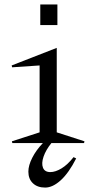

<svg xmlns="http://www.w3.org/2000/svg" viewBox="-20 -640 410 859"><path d="M233.9 -47.9 357.9 -7.8 356 0H210Q185.1 30.8 174.8 61Q164.6 91.3 172.4 110.6Q180.2 129.9 205.1 129.9Q228 129.9 255.4 113.3Q282.7 96.7 309.1 63L320.8 68.8Q288.1 133.3 252 166.3Q215.8 199.2 182.1 199.2Q147.5 199.2 127.2 179.9Q106.9 160.6 106.9 127.9Q106.9 100.1 124.3 65.9Q141.6 31.7 171.9 0H35.2L33.2 -7.8L157.2 -47.9V-347.2L34.2 -338.9L32.2 -347.2L233.9 -425.8ZM160.2 -527.8V-620.1H236.8V-527.8Z"/></svg>

Font: Halibut
Style: Regular
Weight: 400
Designer: Matteo Maggi
Foundry: Collletttivo
Version: Version 3.080 | FøM Fix